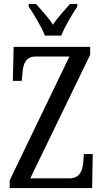

<svg xmlns="http://www.w3.org/2000/svg" viewBox="-20 -951 523 971"><path d="M207 -771H290C307 -816 346 -880 371 -918V-931H334C306 -898 272 -864 248 -826C224 -864 190 -898 162 -931H125V-918C150 -880 190 -816 207 -771ZM29 0H446L449 -172H404L401 -130C397 -85 382 -49 330 -49H133L436 -674V-714H49L45 -542H90L94 -585C97 -627 111 -665 159 -665H331L29 -39Z"/></svg>

Font: Noto Serif Myanmar ExtCond
Style: Regular
Weight: 400
Width: 2
Designer: Ben Mitchell and the Monotype Design Team
Foundry: Monotype Imaging Inc.
Version: Version 2.106